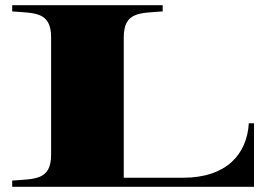

<svg xmlns="http://www.w3.org/2000/svg" viewBox="-20 -720 1045 740"><path d="M939 -245C932 -126 853 -35 686 -35H457V-576C457 -676 521 -669 607 -676V-700H27V-676C113 -669 177 -676 177 -576V-124C177 -24 113 -31 27 -24V0H959V-245Z"/></svg>

Font: Sprat Extended Black
Style: Regular
Weight: 900
Width: 9
Designer: Ethan Nakache
Foundry: Collletttivo
Version: Version 2.000;Glyphs 3.2 (3217)